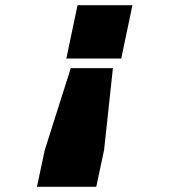

<svg xmlns="http://www.w3.org/2000/svg" viewBox="-20 -583 690 738"><path d="M278 -563H489L446 -358H235ZM414 -321 380 -6 350 135H122L152 -6L252 -321Z"/></svg>

Font: Azeret Mono Thin Black
Style: Italic
Weight: 900
Italic angle: -12°
Version: Version 1.002